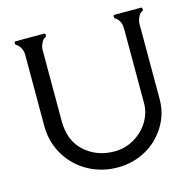

<svg xmlns="http://www.w3.org/2000/svg" viewBox="-116 -920 1080 1058"><g transform="rotate(-15 424.0 -391.5)"><path d="M95.2 -714.4Q95.2 -749 70.8 -773.4Q68.8 -775.4 62.5 -778.3Q56.2 -781.2 56.2 -790.5Q56.2 -799.8 62.5 -799.8H226.6Q232.9 -799.8 232.9 -791.3Q232.9 -782.7 230.7 -781Q228.5 -779.3 224.6 -777.6Q220.7 -775.9 214.6 -769.8Q208.5 -763.7 201.7 -747.3Q194.8 -731 194.8 -714.4V-309.6Q194.8 -196.8 264.4 -134.5Q334 -72.3 434.6 -72.3Q493.7 -72.3 545.7 -102.3Q597.7 -132.3 628.2 -181.9Q658.7 -231.4 658.7 -287.1V-714.4Q658.7 -750 635.3 -773.4Q633.3 -775.4 627 -778.3Q620.6 -781.2 620.6 -790.5Q620.6 -799.8 627 -799.8H779.3Q785.6 -799.8 785.6 -791.3Q785.6 -782.7 783.4 -781Q781.2 -779.3 777.3 -777.6Q773.4 -775.9 767.3 -769.8Q761.2 -763.7 754.4 -747.3Q747.6 -731 747.6 -714.4V-287.1Q747.6 -203.1 704.3 -132.8Q661.1 -62.5 588.6 -22.5Q516.1 17.6 428 17.6Q339.8 17.6 263.4 -23.4Q187 -64.5 141.1 -139.9Q95.2 -215.3 95.2 -309.6Z"/></g></svg>

Font: Della Respira
Style: Regular
Weight: 500
Version: Version 0.201